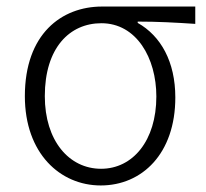

<svg xmlns="http://www.w3.org/2000/svg" viewBox="-20 -554 630 587"><path d="M288 13C414 13 516 -84 516 -256C516 -365 472 -444 401 -484V-488C462 -488 516 -485 577 -481V-534H292C168 -534 56 -450 56 -260C56 -85 164 13 288 13ZM289 -38C191 -38 117 -124 117 -260C117 -408 193 -483 290 -483C397 -483 458 -377 458 -259C458 -124 386 -38 289 -38Z"/></svg>

Font: GenYoGothic2 TW L
Style: Regular
Weight: 300
Version: Version 2.100;PS 2.1;hotconv 16.6.51;makeotf.lib2.5.65220 DE